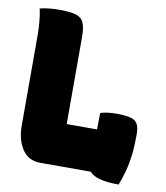

<svg xmlns="http://www.w3.org/2000/svg" viewBox="-83 -780 767 885"><g transform="rotate(10 300.0 -337.0)"><path d="M158 0Q103 0 74 -44Q45 -88 45 -156V-570Q45 -645 33 -700Q72 -710 123 -710Q174 -710 201 -702Q228 -694 238 -671Q248 -648 248 -603V-197H390Q390 -214 390.5 -233.5Q391 -253 391 -274Q421 -284 468 -284Q531 -284 552.5 -268.5Q574 -253 574 -207Q574 -151 569 -109.5Q564 -68 555 -34Q546 0 532 36Q425 36 395 0Z"/></g></svg>

Font: Recursive Mn Csl St Blk
Style: Regular
Weight: 900
Monospace: yes
Version: Version 1.079;hotconv 1.0.112;makeotfexe 2.5.65598; ttfautoh